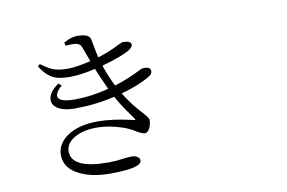

<svg xmlns="http://www.w3.org/2000/svg" viewBox="-83 -919 1666 1113"><g transform="rotate(-10 750.0 -362.5)"><path d="M480.5 46.9Q375 46.9 303.7 11.7Q217.8 -29.3 217.8 -108.4Q217.8 -171.9 278.3 -215.8Q345.7 -263.7 462.9 -263.7Q547.9 -263.7 661.1 -237.3Q666 -236.3 668 -235.4Q684.6 -230.5 674.8 -244.1Q670.9 -250 660.2 -264.6Q609.4 -334 581.1 -387.7Q466.8 -360.4 344.7 -360.4Q278.3 -360.4 242.2 -384.8Q208 -409.2 215.8 -445.3Q223.6 -483.4 275.4 -519.5L292 -504.9Q245.1 -462.9 258.8 -438.5Q273.4 -412.1 352.5 -412.1Q452.1 -412.1 554.7 -439.5Q529.3 -492.2 499 -566.4Q417 -545.9 347.7 -545.9Q288.1 -545.9 255.9 -560.5Q210.9 -580.1 175.8 -638.7L189.5 -649.4Q230.5 -619.1 255.9 -608.4Q290 -594.7 343.8 -594.7Q395.5 -594.7 480.5 -615.2Q473.6 -632.8 460.9 -668Q454.1 -685.5 451.2 -694.3Q445.3 -712.9 436.5 -719.7Q425.8 -728.5 404.3 -729.5Q387.7 -730.5 354.5 -728.5L350.6 -747.1Q393.6 -772.5 430.7 -772.5Q502 -772.5 507.8 -737.3Q509.8 -729.5 512.7 -711.9Q522.5 -657.2 529.3 -628.9Q592.8 -647.5 655.3 -679.7Q678.7 -691.4 684.6 -691.4Q732.4 -691.4 733.4 -668Q733.4 -654.3 711.9 -639.6Q667 -611.3 544.9 -577.1Q566.4 -511.7 597.7 -451.2Q643.6 -465.8 683.6 -482.4Q713.9 -495.1 745.1 -510.7Q764.6 -521.5 772.5 -521.5Q818.4 -525.4 818.4 -497.1Q818.4 -478.5 795.9 -466.8Q730.5 -427.7 627 -399.4Q669.9 -328.1 731.4 -262.7Q759.8 -231.4 759.8 -220.7Q759.8 -196.3 749 -172.9Q736.3 -148.4 719.7 -148.4Q705.1 -148.4 675.8 -166Q655.3 -178.7 641.6 -185.5Q607.4 -202.1 561.5 -213.9Q502 -229.5 448.2 -229.5Q369.1 -229.5 317.4 -199.2Q265.6 -168.9 265.6 -121.1Q265.6 -18.6 482.4 -18.6Q525.4 -18.6 572.3 -25.4Q601.6 -29.3 617.2 -29.3Q639.6 -29.3 653.3 -20.5Q667 -11.7 667 2Q667 46.9 480.5 46.9Z"/></g></svg>

Font: Bpmf GenYo Min R
Style: R
Weight: 400
Foundry: But Ko
Version: Version 1.320